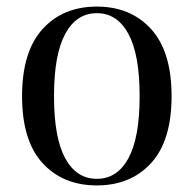

<svg xmlns="http://www.w3.org/2000/svg" viewBox="-20 -549 588 583"><path d="M439 -460.5Q501 -392 501 -257Q501 -122 439 -54Q377 14 274 14Q171 14 109 -54Q47 -122 47 -257Q47 -392 109 -460.5Q171 -529 274 -529Q377 -529 439 -460.5ZM178 -446Q144 -383 144 -257Q144 -131 178 -68.5Q212 -6 274 -6Q336 -6 370 -68.5Q404 -131 404 -257Q404 -383 370 -446Q336 -509 274 -509Q212 -509 178 -446Z"/></svg>

Font: Playfair Display
Style: Regular
Weight: 400
Designer: Claus Eggers S?rensen
Foundry: Claus Eggers S?rensen
Version: Version 1.003